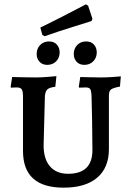

<svg xmlns="http://www.w3.org/2000/svg" viewBox="-20 -856 605 885"><path d="M175 -695 166 -729Q228 -759 292.5 -792.5Q357 -826 376 -836L386 -830L406 -770L402 -759Q384 -753 319 -733Q254 -713 186 -689ZM149 -607Q149 -632 165 -648.5Q181 -665 206 -665Q229 -665 242 -650.5Q255 -636 255 -614Q255 -590 239 -573.5Q223 -557 198 -557Q175 -557 162 -571.5Q149 -586 149 -607ZM320 -607Q320 -632 336 -648.5Q352 -665 377 -665Q400 -665 413 -650.5Q426 -636 426 -614Q426 -590 410 -573.5Q394 -557 369 -557Q346 -557 333 -571.5Q320 -586 320 -607ZM86 -160V-411Q86 -436 80 -444.5Q74 -453 57 -453L31 -452L29 -455L36 -501Q47 -501 79 -500Q111 -499 146 -499Q168 -499 199 -501.5Q230 -504 240 -505L235 -456Q208 -453 198.5 -444Q189 -435 187 -414L181 -186Q181 -123 210.5 -89Q240 -55 294 -55Q406 -55 406 -164Q406 -225 404.5 -302.5Q403 -380 402 -411Q401 -437 396 -445Q391 -453 375 -453L345 -452L343 -455L350 -501Q360 -501 388.5 -500Q417 -499 445 -499Q470 -499 499 -501Q528 -503 537 -504L533 -457Q501 -451 491.5 -443.5Q482 -436 482 -416V-169Q482 -83 428 -37Q374 9 273 9Q86 9 86 -160Z"/></svg>

Font: Alegreya SC Medium
Style: Regular
Weight: 500
Designer: Juan Pablo del Peral
Foundry: Huerta Tipografica
Version: Version 2.007; ttfautohint (v1.6)